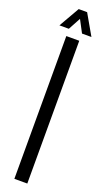

<svg xmlns="http://www.w3.org/2000/svg" viewBox="-185 -983 546 1011"><g transform="rotate(20 88.5 -478.0)"><path d="M51.9 0V-800H124.4V0ZM-1.5 -840.6 64.6 -955.8H111.7L177.8 -840.6H125.1L88.6 -909.7L51.2 -840.6Z"/></g></svg>

Font: Big Shoulders Stencil Display SC Thin
Style: Regular
Weight: 100
Designer: Patric King
Foundry: XO Type Co
Version: Version 2.001